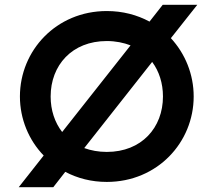

<svg xmlns="http://www.w3.org/2000/svg" viewBox="-20 -750 900 800"><path d="M425 8C636 8 787 -157 787 -348C787 -440 752 -526 692 -591L802 -730H658L603 -660C551 -688 491 -704 425 -704C214 -704 63 -539 63 -348C63 -254 100 -166 162 -102L58 30H202L252 -34C303 -7 361 8 425 8ZM191 -348C191 -478 280 -579 425 -579C462 -579 495 -572 524 -561L239 -200C208 -240 191 -291 191 -348ZM331 -133 614 -492C643 -453 659 -403 659 -348C659 -218 570 -117 425 -117C390 -117 359 -123 331 -133Z"/></svg>

Font: KT Kiyosuna Sans Bold
Style: Regular
Weight: 700
Designer: [Zen Kaku Gothic] Yoshimichi Ohira
Version: Version 1.010;Glyphs 3.1.2 (3151)